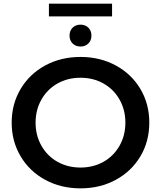

<svg xmlns="http://www.w3.org/2000/svg" viewBox="-20 -1022 882 1052"><path d="M44 -350Q44 -452 93 -534.5Q142 -617 228 -663.5Q314 -710 421 -710Q528 -710 614 -663.5Q700 -617 749 -535Q798 -453 798 -350Q798 -247 749 -165Q700 -83 614 -36.5Q528 10 421 10Q314 10 228 -36.5Q142 -83 93 -165.5Q44 -248 44 -350ZM667 -350Q667 -420 635 -476.5Q603 -533 547 -564.5Q491 -596 421 -596Q351 -596 295 -564.5Q239 -533 207 -476.5Q175 -420 175 -350Q175 -280 207 -223.5Q239 -167 295 -135.5Q351 -104 421 -104Q491 -104 547 -135.5Q603 -167 635 -223.5Q667 -280 667 -350ZM361 -827Q361 -854 378 -870.5Q395 -887 421 -887Q447 -887 464 -870.5Q481 -854 481 -827Q481 -800 464 -783.5Q447 -767 421 -767Q395 -767 378 -783.5Q361 -800 361 -827ZM248 -1002H594V-932H248Z"/></svg>

Font: mBank SemiBold
Style: Regular
Weight: 600
Designer: Julieta Ulanovsky
Foundry: Julieta Ulanovsky
Version: Version 7.200